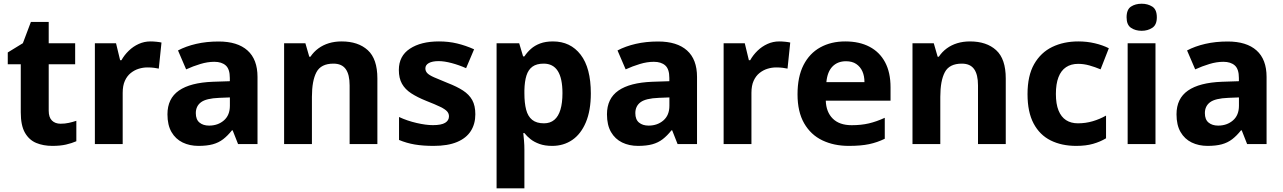

<svg xmlns="http://www.w3.org/2000/svg" viewBox="-20 -781 6958 1041"><path d="M308.5 -110.2Q332.2 -110.2 353.5 -114.9Q374.8 -119.6 393.9 -126.1V-15.2Q369.5 -4.5 338 2.8Q306.6 10 264.3 10Q214.9 10 176.4 -6Q137.8 -22.1 115.2 -61.4Q92.6 -100.8 92.6 -171.9V-432.6H22.1V-496.6L104 -546.8L147.5 -662.1H244.1V-546.4H387.5V-432.6H244.1V-180.6Q244.1 -145 261.5 -127.6Q278.9 -110.2 308.5 -110.2Z M795.7 -556.4Q811.3 -556.4 828.5 -554.6Q845.7 -552.8 855.6 -550.4L840.9 -409Q829.8 -411.4 814.9 -413.4Q800 -415.4 778.7 -415.4Q755.6 -415.4 732.2 -408.2Q708.8 -401 688.9 -385.1Q669 -369.2 657.1 -342.9Q645.2 -316.6 645.2 -277.5V0H494.4V-546.4H609.1L631.3 -454.5H638.4Q654.1 -482.6 678.1 -505.9Q702.1 -529.2 732.2 -542.8Q762.3 -556.4 795.7 -556.4Z M1165.3 -556Q1267.6 -556 1321.9 -507.5Q1376.2 -459 1376.2 -363.8V0H1270.7L1241.5 -74.2H1237.5Q1214.5 -45.2 1190 -26.3Q1165.5 -7.4 1133.7 1.3Q1101.9 10 1056.3 10Q1008.3 10 970.1 -8.5Q931.9 -27.1 909.9 -65Q887.9 -102.9 887.9 -161.2Q887.9 -246.7 950 -289.9Q1012.1 -333.1 1134.5 -337.7L1226.1 -340.7V-358.1Q1226.1 -406.7 1203.8 -426.3Q1181.6 -445.9 1142 -445.9Q1105.5 -445.9 1066.3 -434Q1027 -422.2 989.2 -404.9L945.1 -507.5Q988 -530.2 1043.6 -543.1Q1099.3 -556 1165.3 -556ZM1168.7 -250.5Q1098 -247.7 1069.9 -226.7Q1041.7 -205.7 1041.7 -167.5Q1041.7 -132.9 1061.6 -116.5Q1081.5 -100 1113.5 -100Q1161.4 -100 1193.9 -128.1Q1226.4 -156.1 1226.4 -207.9V-252.8Z M1832.1 -556.4Q1922 -556.4 1974 -509Q2026.1 -461.6 2026.1 -355.6V0H1875.6V-318Q1875.6 -376.9 1854.5 -406.4Q1833.3 -436 1788 -436Q1720.3 -436 1695.8 -389.6Q1671.2 -343.2 1671.2 -256V0H1520.4V-546.4H1635.8L1656.9 -473.4H1663.1Q1681.1 -500.2 1706.4 -518.7Q1731.7 -537.2 1763.3 -546.8Q1795 -556.4 1832.1 -556.4Z M2557.2 -161.4Q2557.2 -109.4 2532.8 -70.8Q2508.3 -32.1 2458.1 -11.1Q2408 10 2331 10Q2273.2 10 2229 2.5Q2184.9 -4.9 2143.5 -22.2V-146.7Q2188.3 -125.8 2239 -114.2Q2289.7 -102.5 2326.9 -102.5Q2372.6 -102.5 2393.4 -115.1Q2414.3 -127.8 2414.3 -150.4Q2414.3 -165.5 2403.9 -177.2Q2393.5 -188.9 2366.8 -201.9Q2340.2 -214.8 2290.8 -234.2Q2242.5 -253.6 2209.4 -275.2Q2176.4 -296.7 2159.5 -326.8Q2142.5 -356.9 2142.5 -401.6Q2142.5 -477.5 2202.3 -516.9Q2262.1 -556.4 2360 -556.4Q2412.6 -556.4 2458.5 -545.3Q2504.4 -534.3 2550.5 -513.7L2507.1 -411.3Q2468.8 -428.4 2428.8 -439Q2388.7 -449.6 2358.3 -449.6Q2323.8 -449.6 2305 -439.1Q2286.3 -428.6 2286.3 -410.2Q2286.3 -395.5 2296.5 -384.6Q2306.8 -373.7 2333.3 -361.9Q2359.9 -350.2 2407.8 -330.8Q2457 -311.8 2490.2 -290.3Q2523.5 -268.7 2540.4 -238.4Q2557.2 -208.1 2557.2 -161.4Z M2978 -556.4Q3072.8 -556.4 3128.1 -484.6Q3183.4 -412.9 3183.4 -274.5Q3183.4 -181.7 3156.5 -117.9Q3129.6 -54.2 3082.6 -22.1Q3035.5 10 2974 10Q2934.2 10 2905.3 -0.4Q2876.3 -10.8 2856.6 -26.4Q2836.8 -42.1 2823.2 -59.5H2817.2Q2819.2 -41.2 2821.2 -17.7Q2823.2 5.9 2823.2 31V240H2672.4V-546.4H2795L2816.2 -475.2H2823.2Q2838 -497.6 2858.7 -516Q2879.4 -534.4 2908.7 -545.4Q2938.1 -556.4 2978 -556.4ZM2927.9 -436Q2889.7 -436 2867.1 -419.8Q2844.5 -403.5 2834.4 -371.7Q2824.2 -339.8 2823.2 -290.9V-275.1Q2823.2 -222.5 2832.7 -186.3Q2842.1 -150 2865.5 -131.2Q2889 -112.4 2929.3 -112.4Q2963 -112.4 2985.4 -131.2Q3007.7 -149.9 3018.6 -186.4Q3029.6 -222.8 3029.6 -276.1Q3029.6 -356.5 3004.1 -396.3Q2978.7 -436 2927.9 -436Z M3548.3 -556Q3650.6 -556 3704.9 -507.5Q3759.2 -459 3759.2 -363.8V0H3653.7L3624.5 -74.2H3620.5Q3597.5 -45.2 3573 -26.3Q3548.5 -7.4 3516.7 1.3Q3484.9 10 3439.3 10Q3391.3 10 3353.1 -8.5Q3314.9 -27.1 3292.9 -65Q3270.9 -102.9 3270.9 -161.2Q3270.9 -246.7 3333 -289.9Q3395.1 -333.1 3517.5 -337.7L3609.1 -340.7V-358.1Q3609.1 -406.7 3586.8 -426.3Q3564.6 -445.9 3525 -445.9Q3488.5 -445.9 3449.3 -434Q3410 -422.2 3372.2 -404.9L3328.1 -507.5Q3371 -530.2 3426.6 -543.1Q3482.3 -556 3548.3 -556ZM3551.7 -250.5Q3481 -247.7 3452.9 -226.7Q3424.7 -205.7 3424.7 -167.5Q3424.7 -132.9 3444.6 -116.5Q3464.5 -100 3496.5 -100Q3544.4 -100 3576.9 -128.1Q3609.4 -156.1 3609.4 -207.9V-252.8Z M4204.7 -556.4Q4220.3 -556.4 4237.5 -554.6Q4254.7 -552.8 4264.6 -550.4L4249.9 -409Q4238.8 -411.4 4223.9 -413.4Q4209 -415.4 4187.7 -415.4Q4164.6 -415.4 4141.2 -408.2Q4117.8 -401 4097.9 -385.1Q4078 -369.2 4066.1 -342.9Q4054.2 -316.6 4054.2 -277.5V0H3903.4V-546.4H4018.1L4040.3 -454.5H4047.4Q4063.1 -482.6 4087.1 -505.9Q4111.1 -529.2 4141.2 -542.8Q4171.3 -556.4 4204.7 -556.4Z M4563 -556.4Q4639.4 -556.4 4694.3 -527.6Q4749.3 -498.8 4778.9 -443.4Q4808.4 -388 4808.4 -307.7V-235.1H4457.3Q4459.3 -173.4 4495.3 -137.8Q4531.2 -102.2 4597.8 -102.2Q4649.4 -102.2 4691 -112Q4732.7 -121.8 4777.1 -142.3V-28.7Q4736.7 -8.8 4692.1 0.6Q4647.6 10 4582.2 10Q4501.3 10 4438.6 -20.1Q4375.8 -50.2 4339.9 -112.6Q4304.1 -175 4304.1 -269.5Q4304.1 -364.8 4336.6 -428.4Q4369.2 -492 4427.6 -524.2Q4485.9 -556.4 4563 -556.4ZM4566.9 -449Q4521.6 -449 4493.6 -420.4Q4465.7 -391.8 4460.5 -335.6H4667Q4667 -368.8 4655.8 -394Q4644.5 -419.1 4622.4 -434.1Q4600.3 -449 4566.9 -449Z M5239.1 -556.4Q5329 -556.4 5381 -509Q5433.1 -461.6 5433.1 -355.6V0H5282.6V-318Q5282.6 -376.9 5261.5 -406.4Q5240.3 -436 5195 -436Q5127.3 -436 5102.8 -389.6Q5078.2 -343.2 5078.2 -256V0H4927.4V-546.4H5042.8L5063.9 -473.4H5070.1Q5088.1 -500.2 5113.4 -518.7Q5138.7 -537.2 5170.3 -546.8Q5202 -556.4 5239.1 -556.4Z M5815 10Q5736.1 10 5676.6 -19.6Q5617.1 -49.2 5584.1 -111.4Q5551.1 -173.7 5551.1 -270.5Q5551.1 -370.7 5587.1 -433.6Q5623.2 -496.5 5685.2 -526.5Q5747.2 -556.4 5826.5 -556.4Q5873.6 -556.4 5916.1 -546.3Q5958.7 -536.3 5991.9 -519.4L5947.2 -405Q5917.1 -417.6 5886.6 -426.2Q5856.1 -434.8 5825.7 -434.8Q5786.9 -434.8 5759.9 -416.7Q5732.8 -398.6 5718.9 -362.4Q5704.9 -326.3 5704.9 -271.5Q5704.9 -217.3 5719.2 -182Q5733.4 -146.8 5760.1 -129.6Q5786.8 -112.4 5824.4 -112.4Q5866.5 -112.4 5904.9 -123.8Q5943.3 -135.2 5976.8 -154.3V-31.2Q5945.5 -12.3 5906.6 -1.2Q5867.7 10 5815 10Z M6244.9 -546.4V0H6094V-546.4ZM6170.1 -760.8Q6202.9 -760.8 6227.6 -745.2Q6252.2 -729.5 6252.2 -687.1Q6252.2 -646.3 6227.6 -630.2Q6202.9 -614 6170.1 -614Q6135.9 -614 6112.1 -630.2Q6088.2 -646.3 6088.2 -687.1Q6088.2 -729.5 6112.1 -745.2Q6135.9 -760.8 6170.1 -760.8Z M6636.3 -556Q6738.6 -556 6792.9 -507.5Q6847.2 -459 6847.2 -363.8V0H6741.7L6712.5 -74.2H6708.5Q6685.5 -45.2 6661 -26.3Q6636.5 -7.4 6604.7 1.3Q6572.9 10 6527.3 10Q6479.3 10 6441.1 -8.5Q6402.9 -27.1 6380.9 -65Q6358.9 -102.9 6358.9 -161.2Q6358.9 -246.7 6421 -289.9Q6483.1 -333.1 6605.5 -337.7L6697.1 -340.7V-358.1Q6697.1 -406.7 6674.8 -426.3Q6652.6 -445.9 6613 -445.9Q6576.5 -445.9 6537.3 -434Q6498 -422.2 6460.2 -404.9L6416.1 -507.5Q6459 -530.2 6514.6 -543.1Q6570.3 -556 6636.3 -556ZM6639.7 -250.5Q6569 -247.7 6540.9 -226.7Q6512.7 -205.7 6512.7 -167.5Q6512.7 -132.9 6532.6 -116.5Q6552.5 -100 6584.5 -100Q6632.4 -100 6664.9 -128.1Q6697.4 -156.1 6697.4 -207.9V-252.8Z"/></svg>

Font: Noto Sans Khmer
Style: Regular
Weight: 400
Designer: Danh Hong and the Monotype Design Team
Foundry: Monotype Imaging Inc.
Version: Version 2.003